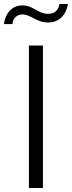

<svg xmlns="http://www.w3.org/2000/svg" viewBox="-55 -937 358 957"><path d="M57 -865C99 -865 125 -825 185 -825C266 -825 283 -904 283 -917H241C241 -913 236 -868 184 -868C134 -868 112 -910 56 -910C-19 -910 -35 -831 -35 -817H7C7 -822 13 -865 57 -865ZM89 0H159V-710H89Z"/></svg>

Font: FIGSv2-sans-serif
Style: Regular
Weight: 400
Designer: Matt McInerney, Pablo Impallari, Rodrigo Fuenzalida,Mirko Velimirovic
Foundry: Matt McInerney, Pablo Impallari, Rodrigo Fuenzalida
Version: Version 4.021;hotconv 1.0.109;makeotfexe 2.5.65596